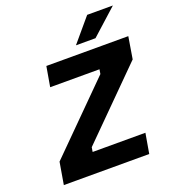

<svg xmlns="http://www.w3.org/2000/svg" viewBox="-166 -1075 1079 1200"><g transform="rotate(-20 374.0 -475.0)"><path d="M421 -795 552 -950H723L551 -795ZM51 0 76 -147 503 -574 508 -604H180L203 -737H748L724 -591L296 -163L291 -133H642L619 0Z"/></g></svg>

Font: Tomorrow SemiBold
Style: Italic
Weight: 600
Italic angle: -10°
Designer: Tony de Marco, Monica Rizzolli
Foundry: Just in Type
Version: Version 2.002